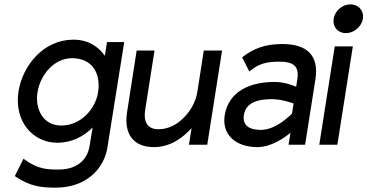

<svg xmlns="http://www.w3.org/2000/svg" viewBox="-20 -664 1686 881"><path d="M65 -245C43 -103 135 -9 242 -9C310 -9 364 -38 405 -79L391 6C380 75 327 114 249 114C196 114 153 112 93 68L88 64L48 144L51 146C120 193 174 197 236 197C377 197 458 109 473 12L550 -471H471L461 -408C433 -448 387 -482 317 -482C179 -482 84 -363 65 -245ZM152 -240C165 -323 230 -397 310 -397C401 -397 444 -331 430 -240C418 -164 351 -88 261 -88C177 -88 140 -164 152 -240Z M563 -149C548 -54 588 11 686 11C759 11 815 -28 859 -76L847 0H931L999 -432H915L886 -245C878 -192 850 -149 819 -120C792 -93 753 -71 707 -71C655 -71 638 -107 646 -159L689 -432H607Z M1011 -135C997 -46 1062 11 1161 11C1227 11 1288 -34 1313 -55L1304 0H1380L1427 -298C1445 -409 1390 -462 1275 -462C1194 -462 1143 -440 1095 -404L1091 -401L1124 -336L1129 -340C1169 -372 1203 -381 1262 -381C1329 -381 1354 -359 1344 -298L1339 -266C1325 -272 1285 -288 1239 -288C1129 -288 1029 -246 1011 -135ZM1099 -136C1108 -193 1162 -209 1226 -209C1271 -209 1314 -194 1327 -189L1320 -143C1310 -133 1246 -68 1177 -68C1123 -68 1092 -89 1099 -136Z M1511 -578C1505 -541 1530 -512 1567 -512C1604 -512 1639 -541 1645 -578C1651 -615 1625 -644 1588 -644C1551 -644 1517 -615 1511 -578ZM1445 0H1528L1599 -451H1516Z"/></svg>

Font: Charger Sport
Style: SeBdObl
Weight: 600
Designer: Jasper
Foundry: Cannot Into Space Fonts
Version: Version 1.1